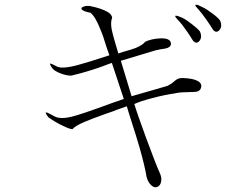

<svg xmlns="http://www.w3.org/2000/svg" viewBox="-20 -784 1040 820"><path d="M361.3 -758.8H347.7Q325.2 -753.9 328.1 -746.1Q331.1 -736.3 366.2 -729.5Q386.7 -713.9 407.2 -662.1Q419.9 -633.8 436.5 -578.1L447.3 -547.9Q348.6 -515.6 307.6 -504.9Q253.9 -491.2 231.4 -497.1Q227.5 -498 222.7 -500Q218.8 -502 211.9 -505.9Q198.2 -512.7 195.3 -512.7Q190.4 -511.7 202.1 -494.1Q211.9 -480.5 238.3 -470.7Q263.7 -460.9 284.2 -460.9Q326.2 -470.7 373 -485.4Q401.4 -494.1 455.1 -514.6H458L508.8 -361.3L458 -343.8Q325.2 -294.9 288.1 -286.1Q237.3 -273.4 212.9 -287.1L198.2 -294.9Q180.7 -304.7 176.8 -303.7Q170.9 -303.7 186.5 -283.2Q217.8 -260.7 250 -246.1Q277.3 -232.4 290 -232.4Q299.8 -246.1 341.8 -263.7Q368.2 -275.4 431.6 -297.9Q463.9 -308.6 477.5 -314.5Q502.9 -323.2 521.5 -330.1L532.2 -294.9Q562.5 -201.2 576.2 -153.3Q599.6 -70.3 606.4 -26.4Q614.3 -1 628.9 9.8Q641.6 19.5 653.3 13.7Q665 7.8 668 -7.8Q671.9 -25.4 662.1 -45.9Q644.5 -85 603.5 -196.3Q564.5 -302.7 553.7 -339.8Q579.1 -351.6 630.9 -365.2Q682.6 -378.9 724.6 -384.8Q739.3 -388.7 756.8 -389.6Q767.6 -390.6 786.1 -390.6Q814.5 -390.6 824.2 -393.6Q838.9 -399.4 839.8 -416Q839.8 -432.6 817.4 -441.4Q800.8 -448.2 771.5 -450.2Q751 -452.1 739.3 -447.3Q731.4 -443.4 721.7 -434.6Q712.9 -426.8 707 -423.8Q697.3 -417 684.6 -414.1L542 -373L496.1 -524.4L645.5 -569.3L664.1 -573.2Q688.5 -576.2 697.3 -580.1Q711.9 -586.9 710 -599.6Q707 -622.1 663.1 -620.1Q626 -618.2 599.6 -605.5Q589.8 -591.8 559.6 -579.1Q542 -572.3 505.9 -562.5L485.4 -555.7L472.7 -598.6Q460.9 -638.7 457 -658.2Q451.2 -690.4 459 -708Q457 -727.5 422.9 -741.2Q400.4 -751 361.3 -758.8ZM843.8 -753.9 825.2 -762.7Q813.5 -765.6 814.5 -761.7Q814.5 -756.8 827.1 -744.1Q842.8 -726.6 861.3 -700.2Q877.9 -676.8 889.6 -657.2Q903.3 -640.6 917 -655.3Q930.7 -670.9 919.9 -696.3Q910.2 -710 885.7 -727.5Q861.3 -746.1 843.8 -753.9ZM758.8 -708 739.3 -715.8Q727.5 -718.8 728.5 -714.8Q728.5 -710 741.2 -697.3Q756.8 -681.6 775.4 -654.3Q790 -633.8 803.7 -611.3Q817.4 -593.8 831.1 -608.4Q844.7 -624 834 -649.4Q824.2 -662.1 799.8 -680.7Q776.4 -699.2 758.8 -708ZM758.8 -708 739.3 -715.8Q727.5 -718.8 728.5 -714.8Q728.5 -710 741.2 -697.3Q756.8 -681.6 775.4 -654.3Q790 -633.8 803.7 -611.3Q817.4 -593.8 831.1 -608.4Q844.7 -624 834 -649.4Q824.2 -662.1 799.8 -680.7Q776.4 -699.2 758.8 -708ZM758.8 -708 739.3 -715.8Q727.5 -718.8 728.5 -714.8Q728.5 -710 741.2 -697.3Q756.8 -681.6 775.4 -654.3Q790 -633.8 803.7 -611.3Q817.4 -593.8 831.1 -608.4Q844.7 -624 834 -649.4Q824.2 -662.1 799.8 -680.7Q776.4 -699.2 758.8 -708Z"/></svg>

Font: Batang
Style: Regular
Weight: 400
Version: Version 2.21